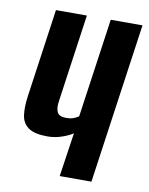

<svg xmlns="http://www.w3.org/2000/svg" viewBox="-71 -644 541 697"><g transform="rotate(10 199.0 -295.5)"><path d="M197 0 221 -162Q209 -153 182.5 -143.5Q156 -134 128 -134Q80 -134 57.5 -150Q35 -166 31 -195.5Q27 -225 33 -267L79 -591H193L147 -267Q143 -240 150.5 -226Q158 -212 183 -212Q201 -212 212.5 -217Q224 -222 229 -226L281 -591H398L314 0Z"/></g></svg>

Font: Alumni Sans
Style: Bold Italic
Weight: 700
Italic angle: -8°
Designer: Robert E. Leuschke
Foundry: Robert E. Leuschke
Version: Version 1.016